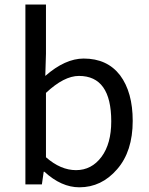

<svg xmlns="http://www.w3.org/2000/svg" viewBox="-20 -797 644 830"><path d="M323.2 12.7Q245.1 12.7 171.9 -54.7H168.9L161.1 0H89.8V-777.3H178.7V-564.5L175.8 -468.8Q261.7 -543.9 341.8 -543.9Q443.4 -543.9 499 -471.7Q553.7 -398.4 553.7 -274.4Q553.7 -142.6 486.3 -65.4Q418.9 12.7 323.2 12.7ZM308.6 -61.5Q376 -61.5 418.9 -119.1Q460.9 -175.8 460.9 -272.5Q460.9 -468.8 321.3 -468.8Q256.8 -468.8 178.7 -395.5V-117.2Q242.2 -61.5 308.6 -61.5Z"/></svg>

Font: Noto Traditional Nushu
Style: Regular
Weight: 400
Designer: LIU Zhao
Foundry: Z&Z Studio
Version: Version 1.001; ttfautohint (v1.8.3) -l 8 -r 50 -G 200 -x 14 